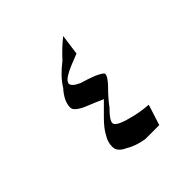

<svg xmlns="http://www.w3.org/2000/svg" viewBox="-141 -784 756 756"><g transform="rotate(-45 236.5 -406.0)"><path d="M359.4 -234.4 332 -148.4Q293 -148.4 253.9 -148.4Q207 -156.2 175.8 -175.8Q140.6 -191.4 140.6 -218.8Q140.6 -246.1 156.2 -269.5Q168 -293 199.2 -324.2Q210.9 -335.9 250 -375Q214.8 -390.6 175.8 -406.2Q132.8 -425.8 132.8 -445.3Q132.8 -480.5 168 -519.5Q191.4 -558.6 242.2 -597.7Q273.4 -632.8 312.5 -664.1L300.8 -578.1Q250 -558.6 234.4 -550.8Q195.3 -531.2 195.3 -515.6Q195.3 -500 230.5 -484.4Q257.8 -476.6 289.1 -464.8Q324.2 -449.2 324.2 -441.4Q324.2 -425.8 293 -394.5Q265.6 -367.2 242.2 -335.9Q207 -300.8 207 -285.2Q207 -265.6 269.5 -250Q308.6 -238.3 359.4 -234.4Z"/></g></svg>

Font: 和音 by 宁静之雨，公众号njzyshare
Style: Regular
Weight: 400
Designer: Steve Matteson
Foundry: Ascender Corporation
Version: Version 6.00;June 8, 2018;FontCreator 11.0.0.2388 32-bit